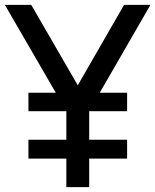

<svg xmlns="http://www.w3.org/2000/svg" viewBox="-20 -770 639 790"><path d="M390.5 -388.5H503V-312.5H347V-195H503V-117.5H347V0H253V-117.5H97V-195H253V-312.5H97V-388.5H209.5L0 -750H108.5L300 -419L490.5 -750H599Z"/></svg>

Font: Russisch Sans Medium
Style: Regular
Weight: 500
Width: 4
Designer: Michael Sharanda (font) & Cristiano Sobral (main changes)
Foundry: Michael Sharanda
Version: Version 2.00;September 8, 2020;FontCreator 13.0.0.2681 64-bi